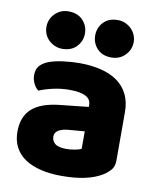

<svg xmlns="http://www.w3.org/2000/svg" viewBox="-83 -788 710 869"><g transform="rotate(10 272.0 -353.5)"><path d="M260 -108Q277 -108 297.5 -111.5Q318 -115 328 -121V-201L256 -195Q228 -193 210 -183Q192 -173 192 -153Q192 -133 207.5 -120.5Q223 -108 260 -108ZM252 -501Q306 -501 350.5 -490Q395 -479 426.5 -456.5Q458 -434 475 -399.5Q492 -365 492 -318V-94Q492 -68 477.5 -51.5Q463 -35 443 -23Q378 16 260 16Q207 16 164.5 6Q122 -4 91.5 -24Q61 -44 44.5 -75Q28 -106 28 -147Q28 -216 69 -253Q110 -290 196 -299L327 -313V-320Q327 -349 301.5 -361.5Q276 -374 228 -374Q190 -374 154 -366Q118 -358 89 -346Q76 -355 67 -373.5Q58 -392 58 -412Q58 -438 70.5 -453.5Q83 -469 109 -480Q138 -491 177.5 -496Q217 -501 252 -501ZM75 -637Q75 -672 100 -697.5Q125 -723 162 -723Q204 -723 228 -697.5Q252 -672 252 -637Q252 -602 228 -576.5Q204 -551 162 -551Q144 -551 128 -558Q112 -565 100 -576.5Q88 -588 81.5 -603.5Q75 -619 75 -637ZM299 -637Q299 -672 322.5 -697.5Q346 -723 388 -723Q407 -723 423 -716Q439 -709 451 -697Q463 -685 469.5 -669.5Q476 -654 476 -637Q476 -602 451 -576.5Q426 -551 388 -551Q346 -551 322.5 -576.5Q299 -602 299 -637Z"/></g></svg>

Font: Baloo Da
Style: Regular
Weight: 400
Designer: Noopur Datye and Ek Type
Foundry: Ek Type
Version: Version 1.443;PS 1.000;hotconv 16.6.51;makeotf.lib2.5.65220;